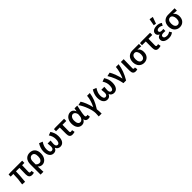

<svg xmlns="http://www.w3.org/2000/svg" viewBox="644 -3111 5618 5618"><g transform="rotate(-45 3452.5 -302.0)"><path d="M503.9 12.2Q436 12.2 406 -25.1Q376 -62.5 376 -133.8Q376 -152.3 378.2 -250.5Q380.4 -348.6 380.9 -398.9H237.8Q237.8 -263.7 210.9 6.8L95.2 0Q129.9 -203.6 129.9 -398.9H20V-485.8L91.8 -491.2H586.9V-398.9H492.2Q484.9 -274.9 484.9 -127.9Q484.9 -103 495.8 -92.5Q506.8 -82 529.8 -82Q539.6 -82 567.9 -86.9L582 -1Q547.4 12.2 503.9 12.2Z M679.7 178.2V-243.2Q679.7 -308.1 697 -358.6Q714.4 -409.2 745.4 -440.2Q776.4 -471.2 816.9 -487.1Q857.4 -502.9 905.8 -502.9Q1010.7 -502.9 1068.8 -437Q1127 -371.1 1127 -252.9Q1127 -191.9 1109.9 -140.9Q1092.8 -89.8 1064 -56.9Q1035.2 -23.9 999 -5.9Q962.9 12.2 923.8 12.2Q841.8 12.2 789.1 -49.8Q790.5 -12.2 793 61.8Q795.4 135.7 796.9 178.2ZM898.9 -83Q946.3 -83 977.5 -127.4Q1008.8 -171.9 1008.8 -252Q1008.8 -408.2 901.9 -408.2Q852.5 -408.2 820.8 -366Q789.1 -323.7 789.1 -249V-136.2Q835 -83 898.9 -83Z M1396.5 12.2Q1313.5 12.2 1264.4 -53.5Q1215.3 -119.1 1215.3 -241.2Q1215.3 -308.1 1238 -376.7Q1260.7 -445.3 1298.3 -502.9L1405.3 -460Q1363.8 -396 1344 -340.3Q1324.2 -284.7 1324.2 -219.2Q1324.2 -155.3 1345 -118.7Q1365.7 -82 1402.3 -82Q1437.5 -82 1458 -108.2Q1478.5 -134.3 1478.5 -189Q1478.5 -223.1 1468.3 -319.8H1591.3Q1581.5 -228 1581.5 -189Q1581.5 -82 1654.3 -82Q1689 -82 1710.2 -121.8Q1731.4 -161.6 1731.4 -236.8Q1731.4 -302.7 1716.1 -351.8Q1700.7 -400.9 1661.6 -462.9L1766.6 -502.9Q1806.6 -440.4 1827.1 -380.1Q1847.7 -319.8 1847.7 -244.1Q1847.7 -120.1 1800.8 -54Q1753.9 12.2 1669.4 12.2Q1624 12.2 1586.9 -10.3Q1549.8 -32.7 1532.2 -79.1H1528.3Q1491.7 12.2 1396.5 12.2Z M2170.9 12.2Q2106.4 12.2 2078.9 -24.9Q2051.3 -62 2051.3 -133.8V-399.9H1897V-485.8L1969.2 -491.2H2321.3V-399.9H2164.1Q2160.2 -269 2160.2 -127.9Q2160.2 -103 2169.9 -92.5Q2179.7 -82 2199.2 -82Q2220.7 -82 2251 -89.8L2267.1 -2.9Q2216.8 12.2 2170.9 12.2Z M2564.5 12.2Q2476.1 12.2 2423.8 -54.7Q2371.6 -121.6 2371.6 -240.2Q2371.6 -300.8 2389.4 -351.1Q2407.2 -401.4 2437.3 -434.1Q2467.3 -466.8 2506.1 -484.9Q2544.9 -502.9 2587.4 -502.9Q2634.3 -502.9 2671.9 -475.8Q2709.5 -448.7 2730.5 -390.1H2734.4L2752.4 -491.2H2866.7Q2863.8 -477.5 2853.3 -429.7Q2842.8 -381.8 2838.4 -360.4Q2834 -338.9 2825.9 -297.4Q2817.9 -255.9 2814 -231.4Q2810.1 -207 2806.9 -178.2Q2803.7 -149.4 2803.7 -129.9Q2803.7 -106 2816.9 -94Q2830.1 -82 2851.6 -82Q2865.2 -82 2884.8 -88.9L2899.4 -2.9Q2868.2 12.2 2824.7 12.2Q2723.6 12.2 2712.4 -78.1H2708.5Q2655.8 12.2 2564.5 12.2ZM2590.3 -83Q2631.3 -83 2664.8 -121.1Q2698.2 -159.2 2701.7 -211.9L2708.5 -299.8Q2676.8 -408.2 2603.5 -408.2Q2557.1 -408.2 2523.4 -364.5Q2489.7 -320.8 2489.7 -241.2Q2489.7 -164.6 2516.4 -123.8Q2543 -83 2590.3 -83Z M3086.9 178.2Q3092.8 126.5 3092.8 48.8Q3092.8 -57.6 3034.7 -214.4Q2976.6 -371.1 2898.9 -477.1L3016.1 -502.9Q3057.1 -444.8 3098.4 -342.3Q3139.6 -239.7 3163.1 -131.8H3167Q3259.3 -315.9 3272.9 -491.2H3387.2Q3366.2 -361.3 3325.4 -256.3Q3284.7 -151.4 3194.8 -8.8Q3206.1 67.9 3206.1 178.2Z M3620.6 12.2Q3537.6 12.2 3488.5 -53.5Q3439.5 -119.1 3439.5 -241.2Q3439.5 -308.1 3462.2 -376.7Q3484.9 -445.3 3522.5 -502.9L3629.4 -460Q3587.9 -396 3568.1 -340.3Q3548.3 -284.7 3548.3 -219.2Q3548.3 -155.3 3569.1 -118.7Q3589.8 -82 3626.5 -82Q3661.6 -82 3682.1 -108.2Q3702.6 -134.3 3702.6 -189Q3702.6 -223.1 3692.4 -319.8H3815.4Q3805.7 -228 3805.7 -189Q3805.7 -82 3878.4 -82Q3913.1 -82 3934.3 -121.8Q3955.6 -161.6 3955.6 -236.8Q3955.6 -302.7 3940.2 -351.8Q3924.8 -400.9 3885.7 -462.9L3990.7 -502.9Q4030.8 -440.4 4051.3 -380.1Q4071.8 -319.8 4071.8 -244.1Q4071.8 -120.1 4024.9 -54Q3978 12.2 3893.6 12.2Q3848.1 12.2 3811 -10.3Q3773.9 -32.7 3756.3 -79.1H3752.4Q3715.8 12.2 3620.6 12.2Z M4287.1 0Q4262.7 -132.8 4213.4 -257.6Q4164.1 -382.3 4101.1 -477.1L4218.3 -502.9Q4261.2 -433.1 4301.3 -322.3Q4341.3 -211.4 4360.4 -118.2H4364.3Q4447.8 -300.3 4465.3 -491.2H4579.1Q4558.6 -360.4 4516.6 -246.1Q4474.6 -131.8 4397 0Z M4788.6 12.2Q4725.1 12.2 4698 -23.7Q4670.9 -59.6 4670.9 -128.9V-491.2H4787.6Q4779.8 -163.1 4779.8 -123Q4779.8 -82 4816.9 -82Q4831.1 -82 4847.7 -87.9L4861.8 -2Q4829.1 12.2 4788.6 12.2Z M5138.7 12.2Q5091.8 12.2 5050.8 -4.6Q5009.8 -21.5 4978.8 -52.7Q4947.8 -84 4929.7 -132.3Q4911.6 -180.7 4911.6 -240.2Q4911.6 -302.2 4930.9 -351.3Q4950.2 -400.4 4982.9 -430.2Q5015.6 -460 5056.6 -475.6Q5097.7 -491.2 5143.6 -491.2H5418.5V-395Q5317.9 -403.8 5271.5 -404.8V-400.9Q5313 -377.9 5335.2 -331.8Q5357.4 -285.6 5357.4 -223.1Q5357.4 -114.7 5296.1 -51.3Q5234.9 12.2 5138.7 12.2ZM5247.6 -233.9Q5247.6 -302.2 5218.5 -349.6Q5189.5 -397 5140.6 -397Q5089.8 -397 5059.8 -357.7Q5029.8 -318.4 5029.8 -240.2Q5029.8 -167.5 5060.1 -124.8Q5090.3 -82 5139.6 -82Q5189 -82 5218.3 -122.6Q5247.6 -163.1 5247.6 -233.9Z M5730 12.2Q5665.5 12.2 5637.9 -24.9Q5610.4 -62 5610.4 -133.8V-399.9H5456.1V-485.8L5528.3 -491.2H5880.4V-399.9H5723.1Q5719.2 -269 5719.2 -127.9Q5719.2 -103 5729 -92.5Q5738.8 -82 5758.3 -82Q5779.8 -82 5810.1 -89.8L5826.2 -2.9Q5775.9 12.2 5730 12.2Z M6161.6 12.2Q6065.4 12.2 6004.2 -27.6Q5942.9 -67.4 5942.9 -138.2Q5942.9 -231 6041 -256.8V-261.2Q6005.4 -273.4 5985.1 -303.2Q5964.8 -333 5964.8 -367.2Q5964.8 -412.6 5993.4 -443.8Q6022 -475.1 6065.9 -489Q6109.9 -502.9 6165 -502.9Q6255.4 -502.9 6328.6 -451.2L6285.6 -376Q6230.5 -414.1 6169.9 -414.1Q6129.4 -414.1 6104 -397.5Q6078.6 -380.9 6078.6 -352.1Q6078.6 -323.2 6101.1 -307.6Q6123.5 -292 6168.9 -292Q6186 -292 6233.9 -295.9V-210.9Q6191.9 -213.9 6153.8 -213.9Q6055.7 -213.9 6055.7 -148.9Q6055.7 -115.2 6086.2 -96.2Q6116.7 -77.1 6172.9 -77.1Q6239.3 -77.1 6295.9 -121.1L6341.8 -46.9Q6297.4 -13.7 6255.1 -0.7Q6212.9 12.2 6161.6 12.2ZM6111.8 -570.8 6149.9 -782.2 6264.6 -762.2 6189.9 -556.2Z M6613.8 12.2Q6566.9 12.2 6525.9 -4.6Q6484.9 -21.5 6453.9 -52.7Q6422.9 -84 6404.8 -132.3Q6386.7 -180.7 6386.7 -240.2Q6386.7 -302.2 6406 -351.3Q6425.3 -400.4 6458 -430.2Q6490.7 -460 6531.7 -475.6Q6572.8 -491.2 6618.7 -491.2H6893.6V-395Q6793 -403.8 6746.6 -404.8V-400.9Q6788.1 -377.9 6810.3 -331.8Q6832.5 -285.6 6832.5 -223.1Q6832.5 -114.7 6771.2 -51.3Q6710 12.2 6613.8 12.2ZM6722.7 -233.9Q6722.7 -302.2 6693.6 -349.6Q6664.6 -397 6615.7 -397Q6564.9 -397 6534.9 -357.7Q6504.9 -318.4 6504.9 -240.2Q6504.9 -167.5 6535.2 -124.8Q6565.4 -82 6614.7 -82Q6664.1 -82 6693.4 -122.6Q6722.7 -163.1 6722.7 -233.9Z"/></g></svg>

Font: Toshiba Sans Medium
Style: Regular
Weight: 500
Designer: Paul D. Hunt
Foundry: Toshiba Corporation
Version: Version 2.020;PS 2.0;hotconv 1.0.86;makeotf.lib2.5.63406